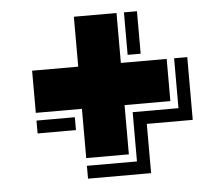

<svg xmlns="http://www.w3.org/2000/svg" viewBox="-42 -523 603 567"><g transform="rotate(-5 260.0 -240.0)"><path d="M520 -146H383.8V0H196.8V-38.1H345.2V-184.1H481V-332H520ZM459 -207H323.2V-61H196.8V-207H60.1V-332H196.8V-480H323.2V-332H459ZM383.8 -354H345.2V-480H383.8ZM173.8 -146H60.1V-184.1H173.8Z"/></g></svg>

Font: Laconic
Style: Shadow
Weight: 900
Width: 6
Designer: Robby Woodard
Version: Version 1.000